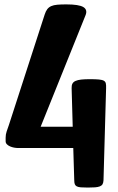

<svg xmlns="http://www.w3.org/2000/svg" viewBox="-20 -845 533 865"><path d="M60.5 -178.2Q53.2 -178.2 43.7 -179.9Q34.2 -181.6 25.6 -185.3Q17.1 -189 11.2 -194.8Q5.4 -200.7 5.4 -208.5V-224.6Q5.4 -239.3 10 -252.9Q14.6 -266.6 20 -281.7L181.2 -779.3Q186 -794.4 192.9 -803.5Q199.7 -812.5 210.7 -817.4Q221.7 -822.3 237.8 -823.7Q253.9 -825.2 278.3 -825.2Q335.9 -825.2 355.7 -813Q375.5 -800.8 365.2 -775.9L163.1 -273.9H307.6L302.7 -447.8Q302.2 -460.4 306.4 -468.3Q310.5 -476.1 320.6 -480.5Q330.6 -484.9 346.4 -486.6Q362.3 -488.3 385.3 -488.3Q411.1 -488.3 426 -486.8Q440.9 -485.4 448 -481.2Q455.1 -477.1 456.8 -469Q458.5 -460.9 458 -447.8L446.3 -33.2Q445.8 -22 442.1 -15.4Q438.5 -8.8 429.9 -5.4Q421.4 -2 408.2 -1Q395 0 375.5 0Q356 0 344.2 -1Q332.5 -2 325.9 -5.4Q319.3 -8.8 316.9 -15.4Q314.5 -22 314.5 -33.2L310.1 -178.2H75.2H60.5Z"/></svg>

Font: Denk One
Style: Regular
Weight: 400
Designer: Irina Smirnova
Foundry: Irina Smirnova
Version: Version 1.002